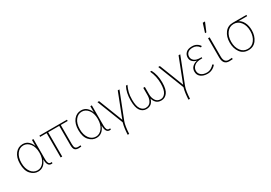

<svg xmlns="http://www.w3.org/2000/svg" viewBox="31 -1849 4474 3173"><g transform="rotate(-30 2267.5 -262.5)"><path d="M55.7 -244.1Q55.7 -365.2 112.3 -435.5Q168.9 -505.9 254.9 -505.9Q320.3 -505.9 363.8 -465.8Q407.2 -425.8 424.8 -370.1V-488.3H453.1V-103.5Q453.1 -6.8 503.9 -6.8Q520.5 -6.8 526.4 -7.8V15.6Q518.6 17.6 502.9 17.6Q425.8 17.6 425.8 -118.2Q374 17.6 253.9 17.6Q175.8 17.6 115.7 -48.3Q55.7 -114.3 55.7 -244.1ZM84 -244.1Q84 -137.7 132.8 -71.8Q181.6 -5.9 257.8 -5.9Q327.1 -5.9 377 -70.3Q426.8 -134.8 426.8 -244.1Q426.8 -354.5 376 -418Q325.2 -481.4 255.9 -481.4Q181.6 -481.4 132.8 -417Q84 -352.5 84 -244.1Z M567.4 -463.9V-488.3H1092.8V-463.9H960.9V-98.6Q960.9 -47.9 975.6 -27.3Q990.2 -6.8 1031.2 -6.8Q1055.7 -6.8 1076.2 -9.8V14.6Q1048.8 17.6 1028.3 17.6Q974.6 17.6 953.1 -8.8Q931.6 -35.2 931.6 -99.6V-463.9H720.7V0H691.4V-463.9Z M1169.9 -244.1Q1169.9 -365.2 1226.6 -435.5Q1283.2 -505.9 1369.1 -505.9Q1434.6 -505.9 1478 -465.8Q1521.5 -425.8 1539.1 -370.1V-488.3H1567.4V-103.5Q1567.4 -6.8 1618.2 -6.8Q1634.8 -6.8 1640.6 -7.8V15.6Q1632.8 17.6 1617.2 17.6Q1540 17.6 1540 -118.2Q1488.3 17.6 1368.2 17.6Q1290 17.6 1230 -48.3Q1169.9 -114.3 1169.9 -244.1ZM1198.2 -244.1Q1198.2 -137.7 1247.1 -71.8Q1295.9 -5.9 1372.1 -5.9Q1441.4 -5.9 1491.2 -70.3Q1541 -134.8 1541 -244.1Q1541 -354.5 1490.2 -418Q1439.5 -481.4 1370.1 -481.4Q1295.9 -481.4 1247.1 -417Q1198.2 -352.5 1198.2 -244.1Z M1674.8 -488.3H1706.1L1866.2 -78.1Q1880.9 -39.1 1883.8 -30.3H1885.7Q1888.7 -40 1895 -55.7Q1901.4 -71.3 1903.3 -78.1L2062.5 -488.3H2094.7L1901.4 5.9Q1873 83 1866.2 229.5H1837.9Q1837.9 227.5 1838.9 206.5Q1839.8 185.5 1841.8 167Q1843.8 148.4 1846.7 121.1Q1849.6 93.8 1855.5 64.9Q1861.3 36.1 1869.1 8.8Z M2163.1 -234.4Q2163.1 -385.7 2218.8 -488.3H2247.1Q2217.8 -424.8 2204.1 -369.1Q2190.4 -313.5 2190.4 -234.4Q2190.4 -111.3 2228 -58.6Q2265.6 -5.9 2319.3 -5.9Q2385.7 -5.9 2417 -55.2Q2448.2 -104.5 2448.2 -169.9V-313.5H2478.5V-169.9Q2478.5 -106.4 2509.8 -56.2Q2541 -5.9 2607.4 -5.9Q2661.1 -5.9 2698.2 -60.1Q2735.4 -114.3 2735.4 -235.4Q2735.4 -369.1 2679.7 -488.3H2708Q2765.6 -380.9 2765.6 -235.4Q2765.6 -100.6 2720.2 -41.5Q2674.8 17.6 2606.4 17.6Q2542 17.6 2507.3 -19Q2472.7 -55.7 2463.9 -100.6Q2432.6 17.6 2319.3 17.6Q2250 17.6 2206.5 -42Q2163.1 -101.6 2163.1 -234.4Z M2835 -488.3H2866.2L3026.4 -78.1Q3041 -39.1 3043.9 -30.3H3045.9Q3048.8 -40 3055.2 -55.7Q3061.5 -71.3 3063.5 -78.1L3222.7 -488.3H3254.9L3061.5 5.9Q3033.2 83 3026.4 229.5H2998Q2998 227.5 2999 206.5Q3000 185.5 3002 167Q3003.9 148.4 3006.8 121.1Q3009.8 93.8 3015.6 64.9Q3021.5 36.1 3029.3 8.8Z M3313.5 -122.1Q3313.5 -178.7 3350.1 -213.4Q3386.7 -248 3439.5 -258.8V-259.8Q3393.6 -270.5 3363.3 -300.3Q3333 -330.1 3333 -377.9Q3333 -433.6 3371.6 -469.7Q3410.2 -505.9 3485.4 -505.9Q3582 -505.9 3631.8 -428.7L3608.4 -416Q3563.5 -481.4 3487.3 -481.4Q3424.8 -481.4 3393.1 -453.1Q3361.3 -424.8 3361.3 -378.9Q3361.3 -332 3399.9 -301.3Q3438.5 -270.5 3516.6 -270.5H3537.1V-249H3516.6Q3426.8 -249 3384.3 -210.9Q3341.8 -172.9 3341.8 -122.1Q3341.8 -70.3 3381.3 -38.1Q3420.9 -5.9 3489.3 -5.9Q3531.2 -5.9 3569.3 -27.8Q3607.4 -49.8 3628.9 -78.1L3650.4 -62.5Q3622.1 -25.4 3579.6 -3.9Q3537.1 17.6 3489.3 17.6Q3409.2 17.6 3361.3 -19.5Q3313.5 -56.6 3313.5 -122.1Z M3785.2 -122.1V-488.3H3815.4V-122.1Q3815.4 -6.8 3903.3 -6.8Q3930.7 -6.8 3965.8 -10.7V14.6Q3936.5 17.6 3900.4 17.6Q3785.2 17.6 3785.2 -122.1ZM3784.2 -585.9 3837.9 -753.9H3880.9L3809.6 -585.9Z M4058.6 -244.1Q4058.6 -358.4 4114.7 -432.1Q4170.9 -505.9 4268.6 -505.9H4527.3V-481.4H4361.3Q4416 -454.1 4447.3 -391.1Q4478.5 -328.1 4478.5 -244.1Q4478.5 -134.8 4423.3 -58.6Q4368.2 17.6 4268.6 17.6Q4168 17.6 4113.3 -58.6Q4058.6 -134.8 4058.6 -244.1ZM4086.9 -244.1Q4086.9 -140.6 4136.7 -73.2Q4186.5 -5.9 4268.6 -5.9Q4349.6 -5.9 4399.9 -73.7Q4450.2 -141.6 4450.2 -244.1Q4450.2 -348.6 4399.4 -415Q4348.6 -481.4 4268.6 -481.4Q4188.5 -481.4 4137.7 -415.5Q4086.9 -349.6 4086.9 -244.1Z"/></g></svg>

Font: Gothic A1 Thin
Style: Regular
Weight: 250
Designer: HanYang I&C Co.,Ltd.
Foundry: HanYang I&C Co.,Ltd.
Version: Version 2.50